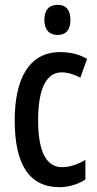

<svg xmlns="http://www.w3.org/2000/svg" viewBox="-20 -766 402 796"><path d="M219 -746C183 -746 164 -724 164 -683C164 -643 184 -621 219 -621C254 -621 272 -643 272 -683C272 -723 255 -746 219 -746ZM227 10C261 10 304 -1 334 -22V-103C301 -84 269 -73 237 -73C172 -73 138 -138 138 -267C138 -398 172 -466 236 -466C261 -466 286 -458 313 -444L341 -522C310 -540 274 -550 229 -550C101 -550 41 -440 41 -267C41 -81 103 10 227 10Z"/></svg>

Font: Noto Sans Arabic UI XCn Md
Style: Regular
Weight: 500
Width: 2
Designer: Monotype Design Team, Nadine Chahine and Nizar Qandah
Foundry: Monotype Imaging Inc.
Version: Version 2.010